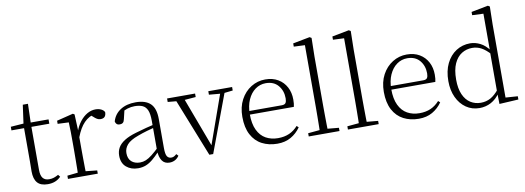

<svg xmlns="http://www.w3.org/2000/svg" viewBox="-62 -1179 4298 1573"><g transform="rotate(-10 2087.0 -393.0)"><path d="M149 -472V-508H329V-472ZM232 14Q173 14 145.5 -17.5Q118 -49 118 -112Q118 -135 118.5 -152.5Q119 -170 119 -196V-472H14V-502L139 -511L119 -496L142 -663H185L180 -493V-481V-115Q180 -67 197.5 -45.5Q215 -24 249 -24Q272 -24 289.5 -30Q307 -36 327 -47L341 -29Q321 -8 294 3Q267 14 232 14Z M401 0V-27L512 -39H535L649 -27V0ZM488 0Q489 -24 489.5 -64.5Q490 -105 490.5 -149Q491 -193 491 -226V-281Q491 -333 490.5 -375.5Q490 -418 488 -455L396 -459V-485L533 -519L546 -511L552 -371V-370V-226Q552 -193 552.5 -149Q553 -105 553.5 -64.5Q554 -24 555 0ZM551 -318 534 -367H548Q564 -413 591 -448Q618 -483 651.5 -502.5Q685 -522 721 -522Q748 -522 768.5 -512Q789 -502 796 -486Q796 -462 785 -449Q774 -436 750 -436Q734 -436 720.5 -444Q707 -452 690 -468L667 -488H716Q660 -477 620 -436Q580 -395 551 -318Z M983 14Q925 14 886 -19Q847 -52 847 -114Q847 -151 863.5 -180.5Q880 -210 917.5 -234Q955 -258 1017 -276Q1060 -289 1104.5 -300.5Q1149 -312 1189 -321V-297Q1149 -287 1107.5 -275Q1066 -263 1029 -249Q962 -225 935.5 -194Q909 -163 909 -125Q909 -78 936 -54Q963 -30 1007 -30Q1032 -30 1055.5 -39.5Q1079 -49 1108.5 -72Q1138 -95 1178 -134L1184 -89H1165Q1133 -55 1105 -32Q1077 -9 1048 2.5Q1019 14 983 14ZM1245 13Q1203 13 1182.5 -17.5Q1162 -48 1160 -102V-106V-350Q1160 -407 1147 -437.5Q1134 -468 1108 -480Q1082 -492 1042 -492Q1012 -492 982 -483Q952 -474 920 -454L956 -482L937 -402Q933 -382 923 -374Q913 -366 897 -366Q866 -366 860 -397Q877 -456 928 -489Q979 -522 1055 -522Q1137 -522 1178 -482.5Q1219 -443 1219 -354V-113Q1219 -61 1231 -43Q1243 -25 1265 -25Q1278 -25 1288 -30Q1298 -35 1310 -46L1325 -30Q1310 -8 1289.5 2.5Q1269 13 1245 13Z M1576 6 1372 -508H1442L1614 -48H1599L1604 -60L1763 -508H1800L1608 6ZM1315 -479V-508H1548V-479L1437 -470H1414ZM1658 -479V-508H1856V-479L1775 -470H1759Z M2142 14Q2071 14 2015 -15Q1959 -44 1927.5 -103.5Q1896 -163 1896 -252Q1896 -334 1928.5 -394.5Q1961 -455 2015 -488.5Q2069 -522 2133 -522Q2195 -522 2239.5 -495.5Q2284 -469 2308 -423.5Q2332 -378 2332 -320Q2332 -283 2326 -260H1926V-290H2231Q2255 -290 2263.5 -302.5Q2272 -315 2272 -341Q2272 -404 2235.5 -447.5Q2199 -491 2132 -491Q2084 -491 2045 -463Q2006 -435 1983 -383.5Q1960 -332 1960 -263Q1960 -183 1985 -131Q2010 -79 2054 -54.5Q2098 -30 2155 -30Q2208 -30 2248.5 -48Q2289 -66 2321 -102L2336 -88Q2303 -41 2255 -13.5Q2207 14 2142 14Z M2404 0V-27L2523 -38H2542L2660 -27V0ZM2500 0Q2501 -30 2501.5 -69Q2502 -108 2502.5 -149.5Q2503 -191 2503 -226V-742L2411 -746V-773L2552 -800L2567 -791L2564 -637V-226Q2564 -191 2564.5 -149.5Q2565 -108 2565.5 -69Q2566 -30 2567 0Z M2730 0V-27L2849 -38H2868L2986 -27V0ZM2826 0Q2827 -30 2827.5 -69Q2828 -108 2828.5 -149.5Q2829 -191 2829 -226V-742L2737 -746V-773L2878 -800L2893 -791L2890 -637V-226Q2890 -191 2890.5 -149.5Q2891 -108 2891.5 -69Q2892 -30 2893 0Z M3319 14Q3248 14 3192 -15Q3136 -44 3104.5 -103.5Q3073 -163 3073 -252Q3073 -334 3105.5 -394.5Q3138 -455 3192 -488.5Q3246 -522 3310 -522Q3372 -522 3416.5 -495.5Q3461 -469 3485 -423.5Q3509 -378 3509 -320Q3509 -283 3503 -260H3103V-290H3408Q3432 -290 3440.5 -302.5Q3449 -315 3449 -341Q3449 -404 3412.5 -447.5Q3376 -491 3309 -491Q3261 -491 3222 -463Q3183 -435 3160 -383.5Q3137 -332 3137 -263Q3137 -183 3162 -131Q3187 -79 3231 -54.5Q3275 -30 3332 -30Q3385 -30 3425.5 -48Q3466 -66 3498 -102L3513 -88Q3480 -41 3432 -13.5Q3384 14 3319 14Z M3824 14Q3761 14 3712.5 -19.5Q3664 -53 3636.5 -112Q3609 -171 3609 -247Q3609 -332 3639 -393.5Q3669 -455 3721 -488.5Q3773 -522 3838 -522Q3879 -522 3920.5 -501.5Q3962 -481 3999 -431H4009L3998 -401Q3959 -444 3924 -463Q3889 -482 3848 -482Q3800 -482 3760.5 -457.5Q3721 -433 3697.5 -381.5Q3674 -330 3674 -248Q3674 -174 3696 -124.5Q3718 -75 3756 -51Q3794 -27 3841 -27Q3886 -27 3922.5 -47Q3959 -67 3997 -114L4007 -83H3998Q3964 -33 3919.5 -9.5Q3875 14 3824 14ZM3989 9 3987 -92V-95V-420L3988 -429V-742L3895 -746V-773L4035 -800L4050 -791L4047 -641V-34L4148 -27V0Z"/></g></svg>

Font: Noto Serif KR
Style: Regular
Weight: 200
Designer: Ryoko NISHIZUKA 西塚涼子 (kana & ideographs); Frank Grießhammer (Latin, Greek & Cyrillic); Wenlong ZHANG 张文龙 (bopomofo); San
Foundry: Adobe
Version: Version 2.001;hotconv 1.1.0;makeotfexe 2.6.0